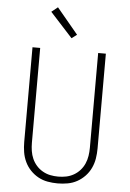

<svg xmlns="http://www.w3.org/2000/svg" viewBox="-63 -1015 726 1069"><g transform="rotate(5 300.0 -480.5)"><path d="M300 8Q272 8 244 3Q216 -2 191.5 -15.5Q167 -29 147.5 -49.5Q128 -70 116 -95.5Q104 -121 99.5 -149Q95 -177 95 -205V-735H138V-205Q138 -182 141.5 -159.5Q145 -137 154 -116.5Q163 -96 178 -79Q193 -62 213 -50.5Q233 -39 255 -34.5Q277 -30 300 -30Q323 -30 345 -34.5Q367 -39 387 -50.5Q407 -62 422 -79Q437 -96 446 -116.5Q455 -137 458.5 -159.5Q462 -182 462 -205V-735H505V-205Q505 -177 500.5 -149Q496 -121 484 -95.5Q472 -70 452.5 -49.5Q433 -29 408.5 -15.5Q384 -2 356 3Q328 8 300 8ZM307 -804 182 -941 217 -969 336 -826Z"/></g></svg>

Font: Iosevka Aile Extralight
Style: Regular
Weight: 200
Designer: Belleve Invis
Foundry: Belleve Invis
Version: Version 31.1.0; ttfautohint (v1.8.4)